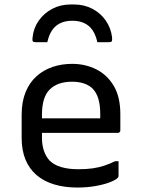

<svg xmlns="http://www.w3.org/2000/svg" viewBox="-20 -829 640 860"><path d="M303 -543Q362 -543 411 -518.5Q460 -494 489.5 -444.5Q519 -395 519 -318V-245Q519 -242 517.5 -239.5Q516 -237 514 -235.5Q512 -234 508 -234H249Q232 -234 215 -234Q198 -234 182 -234H152L139 -299H429Q429 -304 429 -309Q429 -314 429 -319Q429 -358 420.5 -386.5Q412 -415 394 -433Q378 -448 355 -455.5Q332 -463 303 -463Q238 -463 203 -428.5Q168 -394 168 -316V-211Q168 -179 177 -153Q186 -127 202 -110Q222 -90 254.5 -80.5Q287 -71 330 -71Q368 -71 395.5 -75Q423 -79 447 -87Q471 -95 496 -107H511Q511 -91 511 -74Q511 -57 511 -40Q511 -38 510 -36Q509 -34 507 -32Q497 -22 470.5 -12Q444 -2 406.5 4.5Q369 11 326 11Q269 11 222.5 -3Q176 -17 143.5 -45Q111 -73 94 -114.5Q77 -156 77 -211V-315Q77 -373 94.5 -416Q112 -459 143 -487Q174 -515 215 -529Q256 -543 303 -543ZM304 -736Q259 -736 231 -713Q203 -690 192 -640Q179 -640 166 -640Q153 -640 140 -640Q130 -640 127 -644Q124 -648 126 -662Q130 -703 153.5 -736.5Q177 -770 214 -789.5Q251 -809 297 -809H311Q357 -809 394 -789.5Q431 -770 454 -736.5Q477 -703 482 -662Q483 -648 480.5 -644Q478 -640 468 -640Q455 -640 442 -640Q429 -640 416 -640Q405 -690 377 -713Q349 -736 304 -736Z"/></svg>

Font: Recursive Monospace
Style: Regular
Weight: 400
Version: Version 1.047